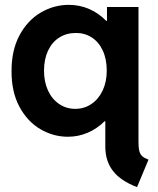

<svg xmlns="http://www.w3.org/2000/svg" viewBox="-20 -552 645 786"><path d="M411.1 49.8V-55.7H408.2Q377.9 -25.4 339.4 -8.8Q300.8 7.8 257.8 7.8Q198.2 7.8 145 -23.4Q91.8 -54.7 59.3 -115.5Q26.9 -176.3 27.3 -260.7Q26.9 -345.2 59.3 -406.5Q91.8 -467.8 145.5 -499.8Q199.2 -531.7 260.7 -532.2Q306.2 -532.2 345.2 -515.1Q384.3 -498 414.6 -466.8H418V-523.4H546.9V28.3Q546.9 52.7 550.3 66.2Q553.7 79.6 562.3 87.4Q570.8 95.2 587.9 101.6L541 213.9Q475.1 189 443.4 148.9Q411.6 108.9 411.1 49.8ZM417 -262.7Q417 -310.1 400.6 -345.2Q384.3 -380.4 355.2 -398.9Q326.2 -417.5 290 -417Q252 -417 222.4 -398.2Q192.9 -379.4 176.5 -344.2Q160.2 -309.1 160.2 -262.7Q160.2 -217.3 176.3 -181.9Q192.4 -146.5 221.7 -126.5Q251 -106.4 288.1 -106.4Q325.2 -106.4 354.5 -126.5Q383.8 -146.5 400.4 -181.9Q417 -217.3 417 -262.7Z"/></svg>

Font: Reddit Sans Vanilla
Style: Bold
Weight: 700
Designer: Stephen Hutchings
Foundry: Reddit
Version: Version 1.013